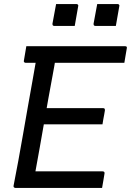

<svg xmlns="http://www.w3.org/2000/svg" viewBox="-20 -928 646 948"><path d="M110 -700H597Q601 -700 603 -699Q605 -698 606 -695.5Q607 -693 606 -689Q603 -670 600 -654Q597 -638 594 -618H106Q103 -618 101 -619.5Q99 -621 98 -623.5Q97 -626 98 -629Q101 -648 104 -664.5Q107 -681 110 -700ZM168 -394H489Q493 -394 495 -392.5Q497 -391 497.5 -389Q498 -387 498 -383Q497 -374 494.5 -362.5Q492 -351 490 -338.5Q488 -326 486 -314H154ZM56 0Q54 0 52 -1Q50 -2 48.5 -3.5Q47 -5 47 -7Q47 -9 47 -11Q59 -71 70.5 -134.5Q82 -198 93.5 -263.5Q105 -329 116.5 -395Q128 -461 140 -527Q152 -593 163 -658H265L255 -643Q252 -623 248 -601Q244 -579 240 -557Q229 -500 218.5 -440Q208 -380 197.5 -320.5Q187 -261 176.5 -201Q166 -141 155 -82H486Q492 -82 494.5 -79Q497 -76 496 -71Q494 -56 490.5 -37.5Q487 -19 484 0ZM257 -908Q281 -908 306.5 -908Q332 -908 357 -908Q361 -908 363 -906.5Q365 -905 366 -903Q367 -901 366 -897L349 -800Q324 -800 298.5 -800Q273 -800 248 -800Q245 -800 242.5 -801.5Q240 -803 239.5 -805.5Q239 -808 239 -811ZM460 -908Q484 -908 509.5 -908Q535 -908 560 -908Q564 -908 566 -906.5Q568 -905 569 -903Q570 -901 569 -897L552 -800Q527 -800 501.5 -800Q476 -800 451 -800Q448 -800 445.5 -801.5Q443 -803 442.5 -805.5Q442 -808 442 -811Z"/></svg>

Font: RecMonoLinear Nerd Font Mono
Style: Italic
Weight: 400
Italic angle: -10°
Monospace: yes
Version: Version 1.085; ttfautohint (v1.8.4.7-5d5b);Nerd Fonts 3.2.1